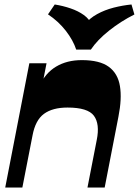

<svg xmlns="http://www.w3.org/2000/svg" viewBox="-20 -836 619 856"><path d="M3.3 0 110.8 -554H187.5L162.2 -424.7L155.5 -452Q182 -510.5 230.4 -539.2Q278.7 -568 344.7 -568Q424.5 -568 465 -538.2Q505.5 -508.5 514.7 -452.2Q524 -396 508 -315.7L446.7 0H370L411.3 -211.8Q425.8 -283.5 398.6 -320Q371.5 -356.5 281 -356.5Q214.3 -356.5 176 -328.4Q137.7 -300.3 125 -232L79.7 0ZM566.2 -816 579.2 -771.5Q519 -741.3 466.5 -699.6Q414 -658 385 -614.8H319.8Q306 -656.8 273.3 -698.9Q240.5 -741 194 -772L224 -816Q260.5 -810.2 294.6 -798.6Q328.7 -787 353.7 -769Q378.7 -751 387 -727.7H358.7Q379.2 -754.5 412.9 -773Q446.5 -791.5 486.7 -801.9Q527 -812.2 566.2 -816Z"/></svg>

Font: Savate ExtraLight
Style: Italic
Weight: 200
Italic angle: -11°
Designer: Max Esnée
Foundry: Plomb Type
Version: Version 2.000